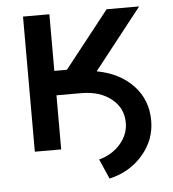

<svg xmlns="http://www.w3.org/2000/svg" viewBox="-50 -591 696 772"><g transform="rotate(-5 298.0 -205.5)"><path d="M71.3 0V-545.4H177.7V-316.9H228.5L408.7 -545.4H540L347.2 -300.3Q439.5 -283.2 493.9 -225.3Q548.3 -167.5 548.3 -84Q548.3 -6.3 496.3 54.2Q444.3 114.7 361.3 133.8L326.2 53.7Q379.4 39.6 412.6 1.2Q445.8 -37.1 445.8 -83.5Q446.3 -143.1 399.4 -180.7Q352.5 -218.3 277.8 -218.3H177.7V0Z"/></g></svg>

Font: Karasuma Gothic
Style: Regular
Weight: 500
Designer: Rasmus Andersson / Ryoko Nishizuka
Foundry: Genbu
Version: Version 1.00